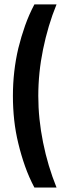

<svg xmlns="http://www.w3.org/2000/svg" viewBox="-20 -760 311 864"><path d="M38.1 -328.1Q38.1 -439.5 62.5 -543Q75.2 -594.7 92.8 -644.5Q110.4 -694.3 134.8 -740.2H234.4Q214.8 -692.4 199.7 -641.6Q184.6 -590.8 173.8 -538.1Q152.3 -433.6 152.3 -328.1Q152.3 -276.4 157.7 -224.1Q163.1 -171.9 173.8 -119.1Q184.6 -65.4 199.7 -15.1Q214.8 35.2 234.4 84H134.8Q110.4 38.1 92.8 -11.7Q75.2 -61.5 62.5 -114.3Q49.8 -166 43.9 -219.7Q38.1 -273.4 38.1 -328.1Z"/></svg>

Font: Dinish Condensed
Style: Bold
Weight: 700
Width: 3
Designer: Bert Driehuis
Foundry: Playbeing
Version: Version 3.006; git-39231f3c-release